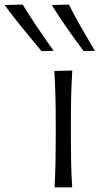

<svg xmlns="http://www.w3.org/2000/svg" viewBox="-144 -798 425 818"><path d="M88.5 0Q91.5 -55.5 92.5 -107Q93.5 -158.5 93.5 -219.5V-269.5Q93.5 -334 92.2 -387Q91 -440 87.5 -495.5L164 -497.5Q160.5 -442 159.2 -388.5Q158 -335 158 -269.5V-219.5Q158 -158.5 159 -107Q160 -55.5 163.5 0ZM33 -580Q-8 -629 -47.8 -677.8Q-87.5 -726.5 -124.5 -776.5L-47.5 -778.5Q-17 -729 16.2 -679.8Q49.5 -630.5 84.5 -581.5ZM212.5 -580Q176 -629 141.8 -677.8Q107.5 -726.5 76.5 -776.5L149.5 -778.5Q174.5 -729 202.8 -679.8Q231 -630.5 260.5 -581.5Z"/></svg>

Font: Commissioner Flair Light
Style: Regular
Weight: 300
Designer: Kostas Bartsokas
Foundry: Kostas Bartsokas
Version: Version 1.000; ttfautohint (v1.8.3)